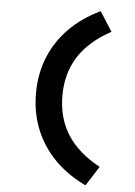

<svg xmlns="http://www.w3.org/2000/svg" viewBox="-61 -757 723 1028"><g transform="rotate(5 300.0 -243.0)"><path d="M438 225Q341 179 272.5 110Q204 41 167.5 -48.5Q131 -138 131 -243Q131 -349 167.5 -438Q204 -527 272.5 -596Q341 -665 438 -711L505 -606Q387 -542 330 -452.5Q273 -363 273 -243Q273 -123 330 -33.5Q387 56 505 120Z"/></g></svg>

Font: Red Hat Mono
Style: Regular
Weight: 300
Monospace: yes
Designer: Pentagram, MCKL
Foundry: Pentagram, MCKL
Version: Version 1.023